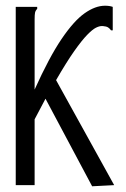

<svg xmlns="http://www.w3.org/2000/svg" viewBox="-20 -647 440 671"><path d="M35 -623H110V-616Q104 -610 102.5 -603Q101 -596 101 -579V-334Q152 -447 195 -510.5Q238 -574 275.5 -600.5Q313 -627 347 -627Q363 -627 374 -623V-551V-541H368Q364 -547 358 -551Q352 -555 339 -556H336Q327 -556 315 -550Q303 -544 284.5 -525Q266 -506 239.5 -468.5Q213 -431 176 -367L379 0L302 4L139 -302Q121 -268 101 -230V0H35Z"/></svg>

Font: Inconsolata Condensed
Style: Regular
Weight: 400
Width: 3
Monospace: yes
Designer: Raph Levien, Cyreal, Brenton Simpson
Foundry: Raph Levien, Cyreal, Google
Version: Version 3.000; ttfautohint (v1.8.2.53-6de2)